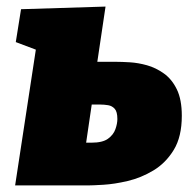

<svg xmlns="http://www.w3.org/2000/svg" viewBox="-20 -564 591 584"><path d="M533 -212Q533 -148 508.5 -108Q484 -68 446.5 -45.5Q409 -23 368.5 -13.5Q328 -4 294.5 -2Q261 0 247 0H26L89 -413L28 -436L44 -536L301 -544L276 -376H333Q350 -376 375 -374.5Q400 -373 427 -365.5Q454 -358 478.5 -340.5Q503 -323 518 -292Q533 -261 533 -212ZM285 -246H259L242 -130H258Q292 -130 308.5 -142Q325 -154 331 -171Q337 -188 337 -202Q337 -224 329 -233Q321 -242 309 -244Q297 -246 285 -246Z"/></svg>

Font: Bitter Black
Style: Italic
Weight: 900
Italic angle: -9°
Designer: Sol Matas, and Bitter project Authors
Foundry: Sol Matas
Version: Version 2.001